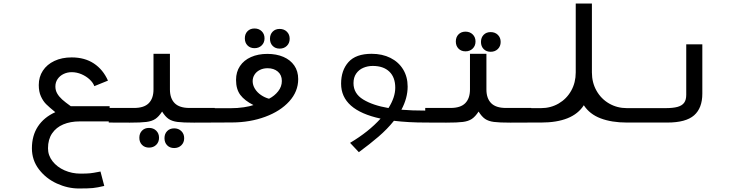

<svg xmlns="http://www.w3.org/2000/svg" viewBox="-20 -697 4240 1092"><path d="M428.5 375Q365.5 375 303.5 346.8Q241.5 318.5 201.5 266.2Q161.5 214 161.5 146.5Q161.5 74.5 195.5 22.5Q229.5 -29.5 294.5 -59Q259.5 -87.5 242.2 -104.8Q225 -122 212.8 -148.8Q200.5 -175.5 200.5 -213.5Q200.5 -259.5 223.8 -295Q247 -330.5 289.5 -350.5Q332 -370.5 387.5 -370.5Q462 -370.5 514.2 -335.8Q566.5 -301 594 -238.5L516.5 -207Q510 -226 490.5 -244.5Q471 -263 443.8 -274.8Q416.5 -286.5 387.5 -286.5Q363.5 -286.5 342.2 -276.5Q321 -266.5 308 -248Q295 -229.5 295 -205Q295 -183.5 305.2 -165.5Q315.5 -147.5 333.5 -131.2Q351.5 -115 382.5 -93H603.5V-6.5H433Q380.5 -6.5 340 10.5Q299.5 27.5 276.2 61.8Q253 96 253 146.5Q253 187 278.8 220Q304.5 253 347 271.8Q389.5 290.5 438 290.5Q473.5 290.5 492.5 288.5Q511.5 286.5 536 281.5L551.5 278.5L573 360.5Q533.5 370 508.2 372.5Q483 375 428.5 375Z M772.5 86.5Q772.5 61.5 787.8 46Q803 30.5 827.5 30.5Q852.5 30.5 868.5 46.2Q884.5 62 884.5 86.5Q884.5 111 868.5 126.8Q852.5 142.5 827.5 142.5Q803 142.5 787.8 127Q772.5 111.5 772.5 86.5ZM915.5 89Q915.5 64 930.8 48.5Q946 33 970.5 33Q995.5 33 1011.5 48.8Q1027.5 64.5 1027.5 89Q1027.5 113.5 1011.5 129.2Q995.5 145 970.5 145Q946 145 930.8 129.5Q915.5 114 915.5 89ZM853 -188V-391H946.5V-188Q946.5 -137.5 973.5 -110.2Q1000.5 -83 1057.5 -83H1201.5V0L1083 0.5Q1020 0.5 989.2 -3.5Q958.5 -7.5 939.2 -20.5Q920 -33.5 902 -62.5Q883 -33.5 863.5 -20.5Q844 -7.5 812.8 -3.5Q781.5 0.5 718 0.5L598.5 0V-83H742.5Q799.5 -83 826.2 -110.2Q853 -137.5 853 -188Z M1198.5 -81.5H1288.5Q1331.5 -81.5 1367.2 -87Q1403 -92.5 1421.5 -99.5Q1371.5 -124.5 1347 -157Q1322.5 -189.5 1322.5 -242.5Q1322.5 -288 1344.8 -321.2Q1367 -354.5 1407.5 -372.5Q1448 -390.5 1500.5 -390.5Q1552 -390.5 1591.8 -373.5Q1631.5 -356.5 1653.8 -324.2Q1676 -292 1676 -247Q1676 -176.5 1625.2 -120.5Q1574.5 -64.5 1488.5 -32.8Q1402.5 -1 1301 -0.5L1198.5 0ZM1510 -135.5Q1541.5 -151.5 1562.2 -178Q1583 -204.5 1583 -236.5Q1583 -270.5 1560.2 -289.8Q1537.5 -309 1502 -309Q1477 -309 1457.5 -299Q1438 -289 1427.5 -272.2Q1417 -255.5 1417 -235.5Q1417 -213 1429.8 -192.2Q1442.5 -171.5 1464 -156.8Q1485.5 -142 1510 -135.5ZM1372.5 -479Q1372.5 -504 1387.8 -519.5Q1403 -535 1427.5 -535Q1452.5 -535 1468.5 -519.2Q1484.5 -503.5 1484.5 -479Q1484.5 -454.5 1468.5 -438.8Q1452.5 -423 1427.5 -423Q1403 -423 1387.8 -438.5Q1372.5 -454 1372.5 -479ZM1515.5 -476.5Q1515.5 -501.5 1530.8 -517Q1546 -532.5 1570.5 -532.5Q1595.5 -532.5 1611.5 -516.8Q1627.5 -501 1627.5 -476.5Q1627.5 -452 1611.5 -436.2Q1595.5 -420.5 1570.5 -420.5Q1546 -420.5 1530.8 -436Q1515.5 -451.5 1515.5 -476.5Z M2144.5 -22.5Q1920 -71 1920 -221Q1920 -297 1962 -344Q2004 -391 2093.5 -391Q2154 -391 2200.5 -367.8Q2247 -344.5 2272.8 -302.2Q2298.5 -260 2298.5 -204.5Q2298.5 -139 2263 -73Q2322 -68 2401.5 -68V0Q2302 0 2220.5 -10Q2182.5 37.5 2133 80Q2083.5 122.5 2021 168.5L1971 115.5Q2077 52.5 2144.5 -22.5ZM2189.5 -82.5Q2228 -143.5 2228 -198Q2228 -257.5 2194.2 -289.8Q2160.5 -322 2100 -322Q2071 -322 2046 -311.2Q2021 -300.5 2005.8 -278.5Q1990.5 -256.5 1990.5 -224Q1990.5 -165 2045.5 -131.2Q2100.5 -97.5 2189.5 -82.5Z M2572.5 -461Q2572.5 -486 2587.8 -501.5Q2603 -517 2627.5 -517Q2652.5 -517 2668.5 -501.2Q2684.5 -485.5 2684.5 -461Q2684.5 -436.5 2668.5 -420.8Q2652.5 -405 2627.5 -405Q2603 -405 2587.8 -420.5Q2572.5 -436 2572.5 -461ZM2715.5 -458.5Q2715.5 -483.5 2730.8 -499Q2746 -514.5 2770.5 -514.5Q2795.5 -514.5 2811.5 -498.8Q2827.5 -483 2827.5 -458.5Q2827.5 -434 2811.5 -418.2Q2795.5 -402.5 2770.5 -402.5Q2746 -402.5 2730.8 -418Q2715.5 -433.5 2715.5 -458.5ZM2653 -188V-391H2746.5V-188Q2746.5 -137.5 2773.5 -110.2Q2800.5 -83 2857.5 -83H3001.5V0L2883 0.5Q2820 0.5 2789.2 -3.5Q2758.5 -7.5 2739.2 -20.5Q2720 -33.5 2702 -62.5Q2683 -33.5 2663.5 -20.5Q2644 -7.5 2612.8 -3.5Q2581.5 0.5 2518 0.5L2398.5 0V-83H2542.5Q2599.5 -83 2626.2 -110.2Q2653 -137.5 2653 -188Z M2997.5 -82H3057Q3112 -82 3157.2 -108.2Q3202.5 -134.5 3228.5 -180.8Q3254.5 -227 3254.5 -285V-677H3346.5V-285Q3346.5 -227 3372.8 -180.8Q3399 -134.5 3444.5 -108.2Q3490 -82 3545.5 -82H3602V0H3545.5Q3459 0 3396.2 -23.8Q3333.5 -47.5 3300.5 -98.5Q3237.5 0 3057 0H2997.5Z M3600 -82H3764Q3808 -82 3833.8 -89.2Q3859.5 -96.5 3871.2 -112.8Q3883 -129 3883 -157.5V-445H3974.5V-164.5Q3974.5 -82.5 3927.8 -41.2Q3881 0 3775.5 0H3600Z"/></svg>

Font: JuliaMono Medium
Style: Regular
Weight: 500
Monospace: yes
Designer: cormullion
Foundry: corm
Version: Version 0.054; ttfautohint (v1.8.4)